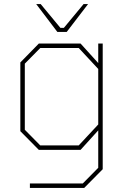

<svg xmlns="http://www.w3.org/2000/svg" viewBox="-20 -737 620 944"><path d="M262 -580 158 -717H180L277 -600H294L391 -717H413L308 -580ZM127 187V165H387L463 88V-96L376 0H171L80 -92V-430L171 -523H376L463 -427V-523H485V95L394 187ZM178 -22H367L463 -125V-398L367 -501H178L102 -424V-99Z"/></svg>

Font: Tomorrow Thin
Style: Regular
Weight: 250
Designer: Tony de Marco, Monica Rizzolli
Foundry: Just in Type
Version: Version 2.002